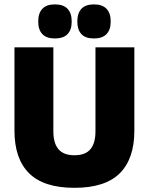

<svg xmlns="http://www.w3.org/2000/svg" viewBox="-20 -860 694 896"><path d="M327.5 16.5Q184.5 16.5 116 -51.2Q47.5 -119 47.5 -250V-639H229V-247.5Q229 -191.5 253 -163.5Q277 -135.5 327.5 -135.5Q378 -135.5 401.8 -163.5Q425.5 -191.5 425.5 -247.5V-639H607V-250Q607 -119 538.8 -51.2Q470.5 16.5 327.5 16.5ZM236 -680.5Q197 -680.5 177.8 -700.8Q158.5 -721 158.5 -757.5V-761.5Q158.5 -798.5 177.8 -819Q197 -839.5 236 -839.5Q276 -839.5 295.2 -819Q314.5 -798.5 314.5 -761.5V-757.5Q314.5 -721 295.2 -700.8Q276 -680.5 236 -680.5ZM418.5 -680.5Q379 -680.5 360 -700.8Q341 -721 341 -757.5V-761.5Q341 -798.5 360 -819Q379 -839.5 418.5 -839.5Q457.5 -839.5 477 -819Q496.5 -798.5 496.5 -761.5V-757.5Q496.5 -721 477 -700.8Q457.5 -680.5 418.5 -680.5Z"/></svg>

Font: Anek Telugu ExtraBold
Style: Regular
Weight: 800
Designer: Omkar Bhoir (Telugu), Yesha Goshar (Latin)
Foundry: Ek Type
Version: Version 1.003